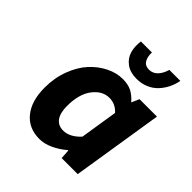

<svg xmlns="http://www.w3.org/2000/svg" viewBox="-201 -865 1012 1012"><g transform="rotate(45 304.5 -359.0)"><path d="M391.1 -574.2Q343.8 -574.2 313.5 -596.7Q283.2 -619.1 273.2 -653.6Q263.2 -688 269 -730H351.1Q349.6 -696.3 362.5 -675.5Q375.5 -654.8 403.8 -654.8Q432.1 -654.8 451.7 -675.3Q471.2 -695.8 481 -730H563Q557.1 -698.7 543.5 -671.4Q529.8 -644 508.8 -621.8Q487.8 -599.6 457.5 -586.9Q427.2 -574.2 391.1 -574.2ZM253.9 12.2Q173.3 12.2 127.7 -44.2Q82 -100.6 82 -199.2Q82 -272 105.5 -334.2Q128.9 -396.5 166.3 -437Q203.6 -477.5 249.5 -500.2Q295.4 -522.9 341.8 -522.9Q381.8 -522.9 408.7 -509Q435.5 -495.1 460 -466.8L479 -509.8H608.9L527.8 0H408.2L404.8 -53.2H401.9Q368.7 -23.9 329.3 -5.9Q290 12.2 253.9 12.2ZM311 -107.9Q360.4 -107.9 405.8 -157.2L439 -367.2Q407.2 -402.8 361.8 -402.8Q310.1 -402.8 272 -353Q233.9 -303.2 233.9 -213.9Q233.9 -161.6 253.9 -134.8Q273.9 -107.9 311 -107.9Z"/></g></svg>

Font: Office Code Pro D Bold Italic
Style: Regular
Weight: 700
Italic angle: -9°
Designer: Nathan Rutzky & Paul D. Hunt
Foundry: Adobe Systems Incorporated
Version: Version 1.004;PS 001.004;hotconv 1.0.70;makeotf.lib2.5.58329